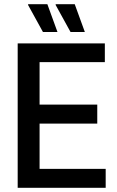

<svg xmlns="http://www.w3.org/2000/svg" viewBox="-20 -892 558 912"><path d="M64 0V-686H478V-597H168V-395H442V-305H168V-90H482V0ZM315 -740 244 -869 245 -872H335L383 -740ZM184 -740 113 -869 114 -872H205L253 -740Z"/></svg>

Font: Archivo Condensed Medium
Style: Regular
Weight: 500
Width: 3
Designer: Hector Gatti
Foundry: Omnibus-Type
Version: Version 2.001